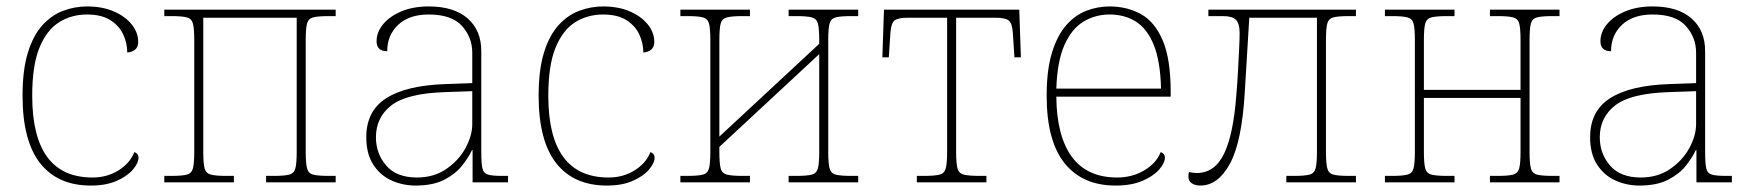

<svg xmlns="http://www.w3.org/2000/svg" viewBox="-20 -566 5441 596"><path d="M262 10Q159 10 104.5 -59.5Q50 -129 50 -269Q50 -349 66.5 -402.5Q83 -456 111.5 -487.5Q140 -519 176 -532.5Q212 -546 250 -546Q298 -546 333.5 -530.5Q369 -515 389 -490Q409 -465 409 -436Q409 -420 399.5 -412Q390 -404 375 -403Q375 -432 362.5 -459Q350 -486 322.5 -503.5Q295 -521 250 -521Q202 -521 163.5 -497Q125 -473 102.5 -418Q80 -363 80 -269Q80 -15 267 -15Q313 -15 348.5 -37.5Q384 -60 397 -94Q410 -89 410 -77Q410 -60 392.5 -39.5Q375 -19 342 -4.5Q309 10 262 10Z M490 0V-20H512Q545 -20 560 -24Q575 -28 579 -44Q583 -60 583 -94V-442Q583 -477 579 -492.5Q575 -508 560 -512Q545 -516 512 -516H490V-536H1022V-516H1000Q967 -516 952 -512Q937 -508 933 -492.5Q929 -477 929 -442V-94Q929 -60 933 -44Q937 -28 952 -24Q967 -20 1000 -20H1022V0H806V-20H830Q863 -20 878 -24Q893 -28 897 -44Q901 -60 901 -94V-511H611V-94Q611 -60 615 -44Q619 -28 634.5 -24Q650 -20 682 -20H706V0Z M1270 10Q1231 10 1196 -5.5Q1161 -21 1139 -54.5Q1117 -88 1117 -140Q1117 -222 1179.5 -261.5Q1242 -301 1363 -305L1446 -308V-402Q1446 -450 1414 -485.5Q1382 -521 1311 -521Q1250 -521 1216 -489Q1182 -457 1182 -407Q1149 -407 1149 -438Q1149 -466 1169 -490.5Q1189 -515 1225.5 -530.5Q1262 -546 1311 -546Q1389 -546 1431.5 -509Q1474 -472 1474 -407V-94Q1474 -59 1477.5 -43.5Q1481 -28 1495 -24Q1509 -20 1538 -20H1557V0H1447V-100H1445Q1435 -78 1414.5 -52Q1394 -26 1359 -8Q1324 10 1270 10ZM1274 -15Q1327 -15 1365.5 -41.5Q1404 -68 1425 -106.5Q1446 -145 1446 -181V-283L1360 -280Q1243 -276 1195 -239Q1147 -202 1147 -140Q1147 -89 1179 -52Q1211 -15 1274 -15Z M1864 10Q1761 10 1706.5 -59.5Q1652 -129 1652 -269Q1652 -349 1668.5 -402.5Q1685 -456 1713.5 -487.5Q1742 -519 1778 -532.5Q1814 -546 1852 -546Q1900 -546 1935.5 -530.5Q1971 -515 1991 -490Q2011 -465 2011 -436Q2011 -420 2001.5 -412Q1992 -404 1977 -403Q1977 -432 1964.5 -459Q1952 -486 1924.5 -503.5Q1897 -521 1852 -521Q1804 -521 1765.5 -497Q1727 -473 1704.5 -418Q1682 -363 1682 -269Q1682 -15 1869 -15Q1915 -15 1950.5 -37.5Q1986 -60 1999 -94Q2012 -89 2012 -77Q2012 -60 1994.5 -39.5Q1977 -19 1944 -4.5Q1911 10 1864 10Z M2092 0V-20H2114Q2147 -20 2162 -24Q2177 -28 2181 -44Q2185 -60 2185 -94V-442Q2185 -477 2181 -492.5Q2177 -508 2162 -512Q2147 -516 2114 -516H2092V-536H2308V-516H2284Q2252 -516 2236.5 -512Q2221 -508 2217 -492.5Q2213 -477 2213 -442V-142L2523 -430V-442Q2523 -477 2519 -492.5Q2515 -508 2500 -512Q2485 -516 2452 -516H2428V-536H2644V-516H2622Q2589 -516 2574 -512Q2559 -508 2555 -492.5Q2551 -477 2551 -442V-94Q2551 -60 2555 -44Q2559 -28 2574 -24Q2589 -20 2622 -20H2644V0H2428V-20H2452Q2485 -20 2500 -24Q2515 -28 2519 -44Q2523 -60 2523 -94V-398L2213 -110V-94Q2213 -60 2217 -44Q2221 -28 2236.5 -24Q2252 -20 2284 -20H2308V0Z M2826 0V-20H2847Q2882 -20 2897 -24Q2912 -28 2916 -44Q2920 -60 2920 -94V-511H2798Q2768 -511 2757 -502.5Q2746 -494 2744 -464L2739 -388H2719L2724 -536H3144L3149 -388H3129L3124 -464Q3122 -494 3111 -502.5Q3100 -511 3070 -511H2948V-94Q2948 -60 2952 -44Q2956 -28 2971.5 -24Q2987 -20 3021 -20H3042V0Z M3443 10Q3340 10 3284.5 -59.5Q3229 -129 3229 -269Q3229 -349 3245.5 -402.5Q3262 -456 3289.5 -487.5Q3317 -519 3352 -532.5Q3387 -546 3424 -546Q3479 -546 3522 -522Q3565 -498 3589.5 -440Q3614 -382 3614 -281V-266H3259Q3260 -144 3307 -79.5Q3354 -15 3448 -15Q3495 -15 3532.5 -37.5Q3570 -60 3583 -94Q3596 -89 3596 -77Q3596 -60 3578 -39.5Q3560 -19 3526 -4.5Q3492 10 3443 10ZM3584 -291Q3582 -376 3561.5 -426.5Q3541 -477 3506 -499Q3471 -521 3424 -521Q3380 -521 3343.5 -499Q3307 -477 3284.5 -427Q3262 -377 3259 -291Z M3706 10Q3690 10 3679.5 3Q3669 -4 3669 -18Q3669 -23 3669.5 -26Q3670 -29 3671 -32Q3683 -29 3695 -29Q3751 -29 3780 -89.5Q3809 -150 3818 -274Q3821 -309 3823 -346Q3825 -383 3826.5 -414.5Q3828 -446 3828 -464Q3828 -493 3816.5 -504.5Q3805 -516 3777 -516H3731V-536H4189V-516H4167Q4134 -516 4119 -512Q4104 -508 4100 -492.5Q4096 -477 4096 -442V-94Q4096 -60 4100 -44Q4104 -28 4119 -24Q4134 -20 4167 -20H4189V0H3973V-20H3997Q4030 -20 4045 -24Q4060 -28 4064 -44Q4068 -60 4068 -94V-511H3858L3844 -280Q3835 -126 3798 -58Q3761 10 3706 10Z M4279 0V-20H4301Q4334 -20 4349 -24Q4364 -28 4368 -44Q4372 -60 4372 -94V-442Q4372 -477 4368 -492.5Q4364 -508 4349 -512Q4334 -516 4301 -516H4279V-536H4495V-516H4471Q4439 -516 4423.5 -512Q4408 -508 4404 -492.5Q4400 -477 4400 -442V-287H4700V-442Q4700 -477 4696 -492.5Q4692 -508 4677 -512Q4662 -516 4629 -516H4605V-536H4821V-516H4799Q4766 -516 4751 -512Q4736 -508 4732 -492.5Q4728 -477 4728 -442V-94Q4728 -60 4732 -44Q4736 -28 4751 -24Q4766 -20 4799 -20H4821V0H4605V-20H4629Q4662 -20 4677 -24Q4692 -28 4696 -44Q4700 -60 4700 -94V-262H4400V-94Q4400 -60 4404 -44Q4408 -28 4423.5 -24Q4439 -20 4471 -20H4495V0Z M5069 10Q5030 10 4995 -5.5Q4960 -21 4938 -54.5Q4916 -88 4916 -140Q4916 -222 4978.5 -261.5Q5041 -301 5162 -305L5245 -308V-402Q5245 -450 5213 -485.5Q5181 -521 5110 -521Q5049 -521 5015 -489Q4981 -457 4981 -407Q4948 -407 4948 -438Q4948 -466 4968 -490.5Q4988 -515 5024.5 -530.5Q5061 -546 5110 -546Q5188 -546 5230.5 -509Q5273 -472 5273 -407V-94Q5273 -59 5276.5 -43.5Q5280 -28 5294 -24Q5308 -20 5337 -20H5356V0H5246V-100H5244Q5234 -78 5213.5 -52Q5193 -26 5158 -8Q5123 10 5069 10ZM5073 -15Q5126 -15 5164.5 -41.5Q5203 -68 5224 -106.5Q5245 -145 5245 -181V-283L5159 -280Q5042 -276 4994 -239Q4946 -202 4946 -140Q4946 -89 4978 -52Q5010 -15 5073 -15Z"/></svg>

Font: Noto Serif Thin
Style: Regular
Weight: 100
Designer: Monotype Design Team
Foundry: Monotype Imaging Inc.
Version: Version 2.015